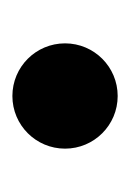

<svg xmlns="http://www.w3.org/2000/svg" viewBox="30 -485 210 310"><g transform="rotate(90 135.0 -330.0)"><path d="M135 -245C182 -245 220 -283 220 -330C220 -377 182 -415 135 -415C88 -415 50 -377 50 -330C50 -283 88 -245 135 -245Z"/></g></svg>

Font: Grotesk 03
Style: Bold
Weight: 500
Designer: Frank Adebiaye, contributions by Jérémy Landes, Ariel Martín Pérez
Foundry: Velvetyne Type Foundry
Version: Version 3.000;Glyphs 3.1.2 (3150)